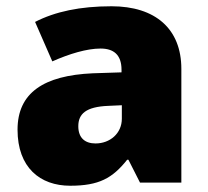

<svg xmlns="http://www.w3.org/2000/svg" viewBox="-20 -634 663 613"><path d="M336 -614C236 -614 156 -597 92 -564L147 -438C201 -462 257 -479 301 -479C342 -479 368 -460 368 -411V-403L276 -400C120 -393 36 -338 36 -220C36 -99 108 -41 204 -41C296 -41 339 -65 386 -124H390L427 -51H559V-414C559 -542 476 -614 336 -614ZM325 -296 369 -298V-255C369 -208 331 -176 285 -176C252 -176 230 -193 230 -231C230 -271 255 -293 325 -296Z"/></svg>

Font: Noto Sans Tamil UI Black
Style: Regular
Weight: 900
Designer: Jelle Bosma - Monotype Design Team
Foundry: Monotype Imaging Inc.
Version: Version 2.004